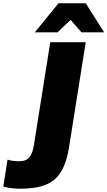

<svg xmlns="http://www.w3.org/2000/svg" viewBox="-85 -962 654 1169"><path d="M0 0ZM39 187Q20 187 -8 184.5Q-36 182 -65 174L-39 10Q-20 16 -0.5 18Q19 20 29 20Q74 20 94 -4Q114 -28 122 -82L221 -705H437L335 -63Q320 29 286.5 84Q253 139 193 163Q133 187 39 187ZM127 -765 271 -942H437L549 -765H411L345 -841L265 -765Z"/></svg>

Font: Winston Black
Style: Italic
Weight: 900
Italic angle: -9°
Designer: Original fonts by Vernon Adams / Changes by Cristiano Sobral
Foundry: VOriginal fonts by Vernon Adams / Changes by Cristiano Sobral
Version: Version 2.503;July 17, 2020;FontCreator 13.0.0.2655 64-bit